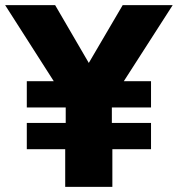

<svg xmlns="http://www.w3.org/2000/svg" viewBox="-45 -725 690 745"><path d="M208 0V-146H59V-248H210V-308H59V-410H180L177 -389L-25 -705H169L314 -456H285L431 -705H625L422 -389L419 -410H541V-308H389V-248H541V-146H391V0Z"/></svg>

Font: Nunito Sans 11pt Black
Style: Regular
Weight: 900
Version: Version 3.101;gftools[0.9.27]